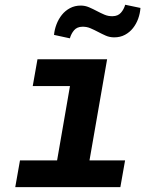

<svg xmlns="http://www.w3.org/2000/svg" viewBox="-20 -773 627 793"><path d="M134.8 -528.3H422.4L349.6 -110.4H496.6L477.1 0H43L62.5 -110.4H215.8L269 -417.5H115.2ZM560.1 -740.2Q558.6 -717.8 550.8 -696Q543 -674.3 529.3 -657Q515.6 -639.6 496.1 -629.2Q476.6 -618.7 451.7 -618.7Q433.1 -618.7 417 -625.7Q400.9 -632.8 385.3 -641.1Q369.6 -649.4 353.8 -656.2Q337.9 -663.1 319.8 -662.6Q297.9 -662.1 285.9 -647.9Q273.9 -633.8 268.6 -614.7L203.1 -628.9Q205.1 -650.9 213.4 -672.6Q221.7 -694.3 235.6 -711.7Q249.5 -729 269.3 -739.5Q289.1 -750 313.5 -750Q331.5 -750 347.9 -742.9Q364.3 -735.8 379.9 -727.5Q395.5 -719.2 411.4 -712.4Q427.2 -705.6 445.3 -706.1Q467.3 -706.5 479.5 -720.5Q491.7 -734.4 497.1 -753.4Z"/></svg>

Font: Roboto Mono
Style: Bold Italic
Weight: 700
Designer: Google
Version: Version 2.000985; 2015; ttfautohint (v1.3)